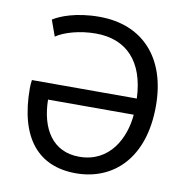

<svg xmlns="http://www.w3.org/2000/svg" viewBox="-81 -790 861 887"><g transform="rotate(10 349.0 -346.5)"><path d="M549 -294H147C149 -158 209 -59 334 -59C478 -59 540 -184 549 -294ZM58 -370H550C543 -545 454 -633 312 -633C236 -633 165 -612 127 -586L100 -661C132 -682 206 -712 315 -712C516 -712 643 -579 643 -351C643 -103 505 19 332 19C156 19 55 -98 55 -332C55 -342 56 -360 58 -370Z"/></g></svg>

Font: Repo Regular
Style: Regular
Weight: 400
Designer: Stefan Peev
Foundry: Context Ltd
Version: Version 1.502